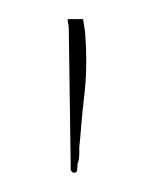

<svg xmlns="http://www.w3.org/2000/svg" viewBox="-20 -112 166 201"><path d="M67 -92 69 -79Q72 -42 68 -10Q66 7 65 20Q64 33 63 42Q63 44 63 49Q63 54 62 57Q61 59 61 63Q61 67 60 68L58 69L55 68Q56 68 54 66V63V60L52 -82Q52 -84 51.5 -86.5Q51 -89 51 -91Q51 -92 50 -92Z"/></svg>

Font: Chathura Light
Style: Regular
Weight: 300
Designer: Appaji Ambarisha Darbha
Foundry: Aditya Fonts
Version: Version 1.001 2016